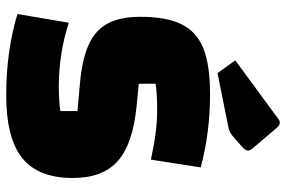

<svg xmlns="http://www.w3.org/2000/svg" viewBox="-171 -733 919 617"><g transform="rotate(90 288.5 -424.5)"><path d="M25 0ZM256 -154Q307 -154 337 -159V-214L247 -222Q169 -229 122.5 -250.5Q76 -272 55 -312Q34 -352 34 -416Q34 -500 58 -548.5Q82 -597 135.5 -618.5Q189 -640 283 -640Q406 -640 518 -610L493 -450Q441 -461 405 -465.5Q369 -470 331 -470Q280 -470 249 -465V-411L321 -404Q443 -392 497.5 -343.5Q552 -295 552 -199Q552 -88 488 -36.5Q424 15 286 15Q144 15 25 -21L53 -186Q153 -154 256 -154ZM174 -721 363 -860Q368 -864 374 -864Q379 -864 382.5 -862Q386 -860 392 -853L455 -779Q464 -769 464 -762Q464 -754 453 -744L415 -711Q404 -702 389 -699L215 -664Z"/></g></svg>

Font: Changa Black
Style: Regular
Weight: 900
Designer: Eduardo Rodriguez Tunni
Foundry: Eduardo Rodriguez Tunni
Version: Version 2.001; ttfautohint (v1.5.10-5e6f)